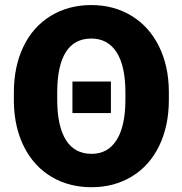

<svg xmlns="http://www.w3.org/2000/svg" viewBox="-20 -741 731 770"><path d="M424.8 -287.6H270.5V-414.1H424.8ZM657.2 -340.8Q657.2 -236.8 618.7 -156.7Q580.1 -76.7 509 -33.4Q438 9.8 347.2 9.8Q256.3 9.8 186 -32.2Q115.7 -74.2 76.4 -152.3Q37.1 -230.5 35.6 -332V-369.6Q35.6 -474.6 74 -554.2Q112.3 -633.8 183.3 -677.2Q254.4 -720.7 346.2 -720.7Q436.5 -720.7 507.3 -677.7Q578.1 -634.8 617.4 -555.4Q656.7 -476.1 657.2 -373.5ZM482.9 -370.6Q482.9 -476.6 447.5 -531.5Q412.1 -586.4 346.2 -586.4Q278.3 -586.4 244.1 -532.2Q210 -478 209.5 -373.5V-340.8Q209.5 -235.8 244.1 -179.9Q278.8 -124 347.2 -124Q412.6 -124 447.5 -179.2Q482.4 -234.4 482.9 -337.9Z"/></svg>

Font: Sadagaat-English
Style: Regular
Weight: 900
Designer: Ahmed alsheikh
Foundry: Ahmed alsheikh Design
Version: Version 2.137;January 17, 2018;FontCreator 11.0.0.2408 64-bi